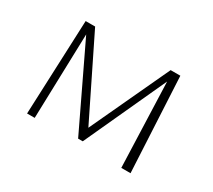

<svg xmlns="http://www.w3.org/2000/svg" viewBox="-88 -565 797 720"><g transform="rotate(30 310.0 -205.0)"><path d="M86 0 103 -410H131L119 0ZM494 0 480 -392 495 -397 319 -14H299L120 -388L122 -410H144L318 -56H306L471 -410H513L534 0Z"/></g></svg>

Font: Ysabeau ExtraLight
Style: Regular
Weight: 250
Designer: Christian Thalmann (Catharsis Fonts)
Version: Version 2.002